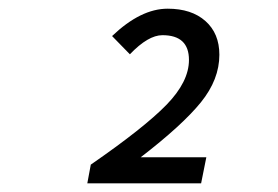

<svg xmlns="http://www.w3.org/2000/svg" viewBox="-20 -811 640 442"><path d="M181 -389 189 -432Q312 -517 363.5 -570Q415 -623 415 -673Q415 -730 354 -730Q321 -730 279 -686L238 -728Q304 -791 366 -791Q421 -791 453 -762.5Q485 -734 485 -685Q485 -628 442.5 -575.5Q400 -523 304 -449H455L443 -389Z"/></svg>

Font: TypoPRO Source Code Pro
Style: Italic
Weight: 500
Italic angle: -11°
Monospace: yes
Designer: Paul D. Hunt, Teo Tuominen
Foundry: Adobe Systems Incorporated
Version: Version 1.030;PS 1.0;hotconv 1.0.84;makeotf.lib2.5.63406